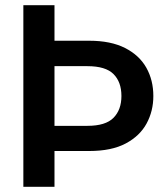

<svg xmlns="http://www.w3.org/2000/svg" viewBox="-20 -720 644 740"><path d="M70 0V-700H190V-563H324Q407 -563 462 -535Q517 -507 544 -459Q571 -411 571 -350Q571 -292 545 -244Q519 -196 464.5 -167Q410 -138 324 -138H190V0ZM190 -235H317Q387 -235 417.5 -266Q448 -297 448 -350Q448 -404 417.5 -434.5Q387 -465 317 -465H190Z"/></svg>

Font: DM Sans 17pt SemiBold
Style: Regular
Weight: 600
Version: Version 4.004;gftools[0.9.30]